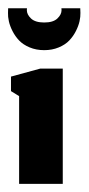

<svg xmlns="http://www.w3.org/2000/svg" viewBox="-21 -452 218 472"><path d="M176.7 -420.3 176.3 -431.7H130Q130.3 -429.7 130.3 -427Q130.3 -416.3 120 -406.5Q109.7 -396.7 87.7 -396.7Q65.7 -396.7 55.3 -406.5Q45 -416.3 45 -427L45.3 -431.7H-1L-1.3 -420.3Q-1.7 -411 0.8 -399.7Q3.3 -388.3 9.8 -375.5Q16.3 -362.7 26 -352.5Q35.7 -342.3 51.8 -335.5Q68 -328.7 87.7 -328.7Q107.3 -328.7 123.5 -335.5Q139.7 -342.3 149.3 -352.5Q159 -362.7 165.5 -375.5Q172 -388.3 174.5 -399.7Q177 -411 176.7 -420.3ZM26 0H133.3V-283.3H77.7L6 -263.7V-228L26 -215.7Z"/></svg>

Font: Jomhuria
Style: Regular
Weight: 400
Designer: Arabic design by Kourosh Beigpour, Latin design by Eben Sorkin, engineering by Lasse Fister and Khaled Hosney
Version: Version 1.0010